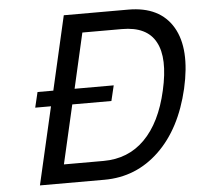

<svg xmlns="http://www.w3.org/2000/svg" viewBox="-52 -783 871 836"><g transform="rotate(-5 383.5 -364.5)"><path d="M260 -339 201 -82H374Q482 -82 554 -154Q627 -227 658 -365Q690 -505 651 -576Q613 -647 504 -647H331L276 -406H447L431 -339ZM167 -339H98L114 -406H183L257 -729H539Q677 -729 734 -632Q790 -536 751 -365Q711 -193 611 -97Q510 0 371 0H89Z"/></g></svg>

Font: Miedinger
Style: Italic
Weight: 400
Italic angle: -13°
Version: Version 001.000